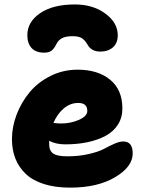

<svg xmlns="http://www.w3.org/2000/svg" viewBox="-20 -861 651 871"><path d="M319.8 -840.8Q401.9 -840.8 458 -799.3Q514.2 -757.8 514.2 -701.2Q514.2 -665.5 492.2 -646.2Q470.2 -627 435.1 -627Q393.6 -627 376 -660.2Q365.7 -678.2 351.8 -687.5Q337.9 -696.8 309.1 -696.8Q277.3 -696.8 260.7 -687.5Q244.1 -678.2 235.8 -661.1Q226.1 -641.1 214.4 -631.6Q202.6 -622.1 180.2 -622.1Q142.6 -622.1 123.3 -643.1Q104 -664.1 104 -701.2Q104 -761.7 162.1 -801.3Q220.2 -840.8 319.8 -840.8ZM297.9 -9.8Q230.5 -9.8 179.2 -26.1Q127.9 -42.5 96.7 -72.3Q65.4 -102.1 49.8 -141.6Q34.2 -181.2 34.2 -230Q34.2 -285.6 55.4 -341.3Q76.7 -397 114.3 -442.4Q151.9 -487.8 209 -516.4Q266.1 -544.9 332 -544.9Q424.3 -544.9 479.7 -499.3Q535.2 -453.6 535.2 -369.1Q535.2 -327.1 514.6 -295.2Q494.1 -263.2 457.8 -244.1Q421.4 -225.1 375.7 -215.6Q330.1 -206.1 275.9 -206.1Q234.4 -206.1 203.1 -222.2V-207Q203.1 -177.2 221.2 -164.6Q239.3 -151.9 285.2 -151.9Q338.9 -151.9 383.5 -162.4Q428.2 -172.9 451.4 -185.5Q474.6 -198.2 498.3 -208.7Q522 -219.2 539.1 -219.2Q582 -219.2 582 -165Q582 -104.5 502.2 -57.1Q422.4 -9.8 297.9 -9.8ZM335 -394Q298.8 -394 269.5 -369.4Q240.2 -344.7 222.2 -303.2Q246.6 -300.8 256.8 -300.8Q300.8 -300.8 338.4 -317.4Q376 -334 376 -357.9Q376 -394 335 -394Z"/></svg>

Font: Shantell Sans Bouncy
Style: Regular
Weight: 800
Designer: Stephen Nixon, Anya Danilova, Shantell Martin
Foundry: Arrow Type
Version: Version 1.006;[9816181b4]